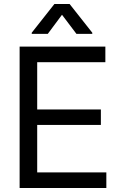

<svg xmlns="http://www.w3.org/2000/svg" viewBox="-20 -940 607 960"><path d="M78.1 -707H506.8V-628.9H166V-392.6H484.4V-315.4H166V-78.1H511.7V0H78.1ZM290 -866.2 218.8 -770.5H138.7V-776.4L252 -919.9H328.1L441.4 -776.4V-770.5H362.3Z"/></svg>

Font: Pretendard
Style: Regular
Weight: 400
Designer: Base glyphs from Inter by Rasmus Andersson; Hangeul glyphs from Noto Sans CJK(Source Han Sans) by Jang Soo-young and Kan
Foundry: Kil Hyung-jin
Version: Version 1.309